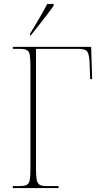

<svg xmlns="http://www.w3.org/2000/svg" viewBox="-20 -951 536 971"><path d="M45 0V-10H78Q103 -10 115 -16Q127 -22 130.5 -40.5Q134 -59 134 -98V-616Q134 -655 130.5 -673.5Q127 -692 115 -698Q103 -704 78 -704H45V-714H441L446 -551H436L433 -635Q431 -676 421.5 -690Q412 -704 373 -704H162V-98Q162 -59 166 -40.5Q170 -22 181.5 -16Q193 -10 218 -10H276V0ZM132 -781Q154 -816 177.5 -856.5Q201 -897 219 -931H251V-921Q238 -904 218 -877Q198 -850 175.5 -822Q153 -794 135 -771H132Z"/></svg>

Font: Noto Serif Display SemiCondensed Thin
Style: Regular
Weight: 100
Width: 4
Designer: Monotype Design Team
Foundry: Monotype Imaging Inc.
Version: Version 2.009